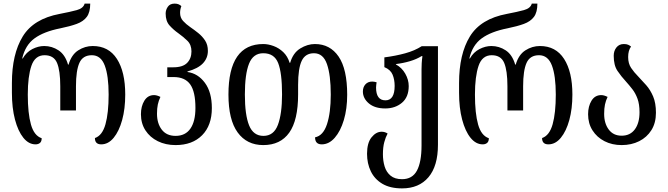

<svg xmlns="http://www.w3.org/2000/svg" viewBox="-20 -792 3701 1064"><path d="M177 8Q139 8 109.5 -28.5Q80 -65 63 -129.5Q46 -194 46 -278V-332Q46 -492 106 -590Q166 -688 311 -715Q369 -726 405.5 -736Q442 -746 449 -772H480Q480 -724 461 -698.5Q442 -673 405 -659.5Q368 -646 314 -635Q223 -617 171.5 -579.5Q120 -542 103 -468H106Q126 -503 159 -520Q192 -537 225 -537Q268 -537 304.5 -513Q341 -489 357 -434H360Q376 -489 413.5 -513Q451 -537 494 -537Q582 -537 628 -465.5Q674 -394 674 -268Q674 -189 657 -127Q640 -65 610 -28.5Q580 8 541 8Q506 8 506 -27Q547 -41 564.5 -103.5Q582 -166 582 -268Q582 -372 560.5 -429Q539 -486 489 -486Q439 -486 420 -443.5Q401 -401 401 -314V-180H314V-314Q314 -401 296 -443.5Q278 -486 227 -486Q174 -486 154 -427Q134 -368 134 -268Q134 -164 151.5 -102Q169 -40 211 -26Q211 -8 201.5 0Q192 8 177 8Z M953 12Q898 12 854.5 -9.5Q811 -31 786 -69.5Q761 -108 761 -159Q761 -203 780 -234Q799 -265 834 -265Q849 -265 869 -255Q859 -234 854.5 -212.5Q850 -191 850 -162Q850 -108 876.5 -73.5Q903 -39 953 -39Q1007 -39 1035 -79Q1063 -119 1063 -194Q1063 -284 1034 -324.5Q1005 -365 942 -365H907V-419H940Q993 -419 1017 -443.5Q1041 -468 1041 -507Q1041 -544 1018.5 -566Q996 -588 968 -608Q941 -627 919.5 -651Q898 -675 898 -717Q898 -737 910 -754.5Q922 -772 948 -772Q961 -772 970 -768Q979 -764 985 -758Q978 -740 978 -721Q978 -694 994.5 -676Q1011 -658 1034 -642Q1056 -627 1078.5 -609Q1101 -591 1116.5 -567.5Q1132 -544 1132 -510Q1132 -470 1104.5 -441Q1077 -412 1019 -396V-393Q1077 -385 1115.5 -333Q1154 -281 1154 -193Q1154 -97 1100 -42.5Q1046 12 953 12Z M1439 12Q1348 12 1297 -58Q1246 -128 1246 -268Q1246 -548 1439 -548Q1466 -548 1496 -537Q1526 -526 1550 -503Q1574 -480 1585 -444H1588Q1604 -499 1644 -523.5Q1684 -548 1725 -548Q1809 -548 1856.5 -478.5Q1904 -409 1904 -267Q1904 -189 1885.5 -127Q1867 -65 1835 -28.5Q1803 8 1763 8Q1726 8 1726 -31Q1771 -40 1792 -103.5Q1813 -167 1813 -268Q1813 -376 1792 -436.5Q1771 -497 1720 -497Q1672 -497 1652 -455Q1632 -413 1632 -322V-269Q1632 -126 1583 -57Q1534 12 1439 12ZM1440 -39Q1497 -39 1520 -100Q1543 -161 1543 -269Q1543 -388 1521.5 -442.5Q1500 -497 1439 -497Q1383 -497 1360 -439Q1337 -381 1337 -268Q1337 -155 1360.5 -97Q1384 -39 1440 -39Z M2208 252Q2142 252 2099 226.5Q2056 201 2035 157.5Q2014 114 2014 60Q2014 0 2039 -31Q2064 -62 2095 -62Q2113 -62 2128 -52Q2117 -32 2109.5 -4Q2102 24 2102 63Q2102 99 2111.5 130.5Q2121 162 2144.5 181.5Q2168 201 2208 201Q2265 201 2290.5 153.5Q2316 106 2316 14V-408Q2316 -424 2317 -442Q2318 -460 2321 -481H2316Q2289 -464 2252 -453Q2215 -442 2174 -437V-435Q2207 -417 2226 -383.5Q2245 -350 2245 -315Q2245 -254 2207.5 -222.5Q2170 -191 2115 -191Q2057 -191 2024 -219Q1991 -247 1991 -285Q1991 -309 2005 -324.5Q2019 -340 2043 -340Q2053 -340 2067 -336Q2066 -329 2065 -321Q2064 -313 2064 -307Q2064 -236 2116 -236Q2167 -236 2167 -316Q2167 -351 2155.5 -378.5Q2144 -406 2110 -420V-474Q2172 -482 2225 -496.5Q2278 -511 2317 -536H2407V10Q2407 128 2354.5 190Q2302 252 2208 252Z M2655 8Q2617 8 2587.5 -28.5Q2558 -65 2541 -129.5Q2524 -194 2524 -278V-332Q2524 -492 2584 -590Q2644 -688 2789 -715Q2847 -726 2883.5 -736Q2920 -746 2927 -772H2958Q2958 -724 2939 -698.5Q2920 -673 2883 -659.5Q2846 -646 2792 -635Q2701 -617 2649.5 -579.5Q2598 -542 2581 -468H2584Q2604 -503 2637 -520Q2670 -537 2703 -537Q2746 -537 2782.5 -513Q2819 -489 2835 -434H2838Q2854 -489 2891.5 -513Q2929 -537 2972 -537Q3060 -537 3106 -465.5Q3152 -394 3152 -268Q3152 -189 3135 -127Q3118 -65 3088 -28.5Q3058 8 3019 8Q2984 8 2984 -27Q3025 -41 3042.5 -103.5Q3060 -166 3060 -268Q3060 -372 3038.5 -429Q3017 -486 2967 -486Q2917 -486 2898 -443.5Q2879 -401 2879 -314V-180H2792V-314Q2792 -401 2774 -443.5Q2756 -486 2705 -486Q2652 -486 2632 -427Q2612 -368 2612 -268Q2612 -164 2629.5 -102Q2647 -40 2689 -26Q2689 -8 2679.5 0Q2670 8 2655 8Z M3425 12Q3372 12 3330 -9.5Q3288 -31 3263.5 -69.5Q3239 -108 3239 -159Q3239 -203 3258 -234Q3277 -265 3312 -265Q3327 -265 3347 -255Q3337 -234 3332.5 -212.5Q3328 -191 3328 -161Q3328 -108 3353.5 -74Q3379 -40 3425 -40Q3472 -40 3498 -75Q3524 -110 3524 -170Q3524 -214 3513 -244.5Q3502 -275 3484.5 -297.5Q3467 -320 3449 -340Q3423 -368 3402 -399Q3381 -430 3381 -483Q3381 -510 3396 -529Q3411 -548 3437 -548Q3452 -548 3461 -544Q3470 -540 3477 -534Q3461 -512 3461 -476Q3461 -440 3477.5 -415.5Q3494 -391 3516 -369Q3538 -346 3561 -320Q3584 -294 3599.5 -257.5Q3615 -221 3615 -167Q3615 -111 3590 -71Q3565 -31 3522 -9.5Q3479 12 3425 12Z"/></svg>

Font: Noto Serif Georgian Condensed
Style: Regular
Weight: 400
Width: 3
Designer: Monotype Design Team, Akaki Razmadze
Foundry: Google LLC
Version: Version 2.003; ttfautohint (v1.8.4.7-5d5b)